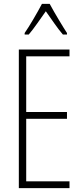

<svg xmlns="http://www.w3.org/2000/svg" viewBox="-20 -969 425 989"><path d="M236 -949H196C173 -905 131 -833 107 -799V-791H128C155 -822 190 -875 216 -911C244 -872 276 -823 304 -791H325V-799C309 -823 261 -902 236 -949ZM338 0V-35H115V-357H325V-392H115V-679H338V-714H77V0Z"/></svg>

Font: Noto Sans Hebrew ExtraCondensed ExtraLight
Style: Regular
Weight: 200
Width: 2
Designer: Monotype Design Team
Foundry: Monotype Imaging Inc.
Version: Version 2.004